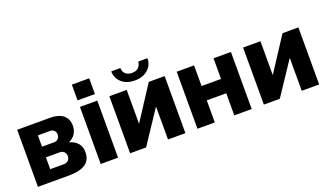

<svg xmlns="http://www.w3.org/2000/svg" viewBox="-69 -1195 2836 1660"><g transform="rotate(-20 1349.0 -365.0)"><path d="M56.2 0V-524.9H359.9Q401.9 -524.9 433.8 -514.6Q465.8 -504.4 484.4 -486.3Q502.9 -468.3 512 -446Q521 -423.8 521 -397.9Q521 -306.6 439.9 -270Q488.8 -256.3 516.8 -225.1Q544.9 -193.8 544.9 -143.1Q544.9 -67.9 492.9 -33.9Q440.9 0 340.8 0ZM208 -314H319.8Q342.8 -314 356.9 -329.3Q371.1 -344.7 371.1 -368.2Q371.1 -389.6 356.9 -403.8Q342.8 -418 320.8 -418H208ZM208 -106.9H335.9Q358.9 -106.9 374.5 -122.6Q390.1 -138.2 390.1 -161.1Q390.1 -185.5 375 -200.7Q359.9 -215.8 336.9 -215.8H208Z M633.8 -585V-730H793.5V-585ZM633.8 0V-524.9H793.5V0Z M1159.2 -577.1Q1084.5 -577.1 1038.8 -617.7Q993.2 -658.2 993.2 -721.2H1077.1Q1077.1 -689 1098.1 -668Q1119.1 -647 1159.2 -647Q1197.8 -647 1218 -667Q1238.3 -687 1242.2 -721.2H1326.2Q1326.2 -658.2 1280.3 -617.7Q1234.4 -577.1 1159.2 -577.1ZM904.3 0V-524.9H1064V-212.9L1267.1 -524.9H1413.1V0H1252.9V-303.2L1051.3 0Z M1523.9 0V-524.9H1683.6V-335H1862.8V-524.9H2022.9V0H1862.8V-203.1H1683.6V0Z M2134.8 0V-524.9H2294.4V-212.9L2497.6 -524.9H2643.6V0H2483.4V-303.2L2281.7 0Z"/></g></svg>

Font: Raleway-v4020 ExtraBold
Style: Regular
Weight: 800
Designer: Matt McInerney, Pablo Impallari, Rodrigo Fuenzalida
Foundry: Matt McInerney, Pablo Impallari, Rodrigo Fuenzalida
Version: Version 4.020;PS 004.020;hotconv 1.0.88;makeotf.lib2.5.64775